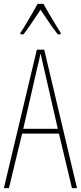

<svg xmlns="http://www.w3.org/2000/svg" viewBox="-20 -970 417 990"><path d="M351 0 284 -281H94L26 0H0L170 -714H208L377 0ZM208 -612Q202 -637 198 -655Q194 -673 189 -695Q185 -673 180.5 -655.5Q176 -638 170 -612L100 -306H278ZM204 -950Q217 -927 235.5 -895Q254 -863 270.5 -836.5Q287 -810 293 -800V-793H278Q257 -819 233 -854.5Q209 -890 189 -920Q170 -892 145.5 -855Q121 -818 101 -793H85V-800Q96 -816 112 -843Q128 -870 145 -899Q162 -928 174 -950Z"/></svg>

Font: Noto Sans Lao ExtraCondensed Thin
Style: Regular
Weight: 100
Width: 2
Designer: Monotype Design Team
Foundry: Monotype Imaging Inc.
Version: Version 2.003; ttfautohint (v1.8.4.7-5d5b)